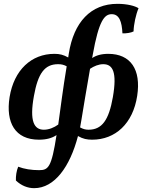

<svg xmlns="http://www.w3.org/2000/svg" viewBox="-20 -734 766 1002"><path d="M545 -453C507 -453 480 -444 461 -431L464 -448C496 -627 525 -660 563 -660C602 -660 616 -622 619 -560C639 -559 664 -563 677 -570C678 -607 689 -658 703 -691C685 -703 644 -714 593 -714C454 -714 365 -619 339 -454L336 -434C311 -448 292 -453 264 -453C144 -453 53 -369 30 -227C9 -94 59 -5 183 -5C222 -5 251 -13 275 -29C249 140 232 154 184 154C144 154 106 148 75 136C66 157 62 185 63 208C91 235 125 248 158 248C265 248 345 136 387 -24C413 -9 434 -5 461 -5C582 -5 674 -89 696 -234C717 -371 662 -453 545 -453ZM157 -233C178 -350 212 -399 283 -399C301 -399 313 -396 328 -388C308 -268 296 -169 284 -84C262 -68 235 -57 209 -57C158 -57 133 -101 157 -233ZM569 -227C548 -107 512 -57 442 -57C425 -57 413 -61 398 -69L405 -109C416 -174 430 -263 450 -375C471 -389 495 -399 519 -399C568 -399 592 -359 569 -227Z"/></svg>

Font: Vollkorn Semibold
Style: Italic
Weight: 600
Italic angle: -11°
Designer: Friedrich Althausen
Foundry: Friedrich Althausen
Version: Version 4.015;PS 004.015;hotconv 1.0.88;makeotf.lib2.5.64775